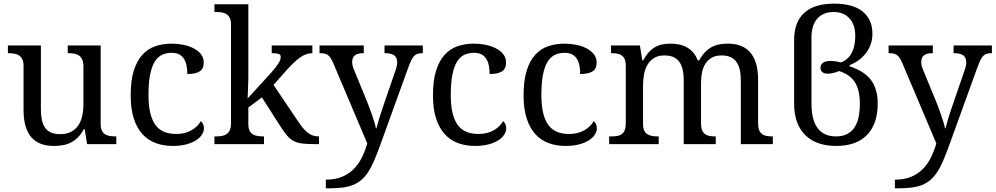

<svg xmlns="http://www.w3.org/2000/svg" viewBox="-20 -783 5408 1043"><path d="M526.9 -108.9Q526.9 -86.9 533.4 -73.5Q540 -60.1 551.3 -53.2Q562.5 -46.4 577.4 -44.2Q592.3 -42 608.9 -42H611.8V0H453.1L439.9 -81.1H435.1Q419.9 -52.7 401.6 -35.2Q383.3 -17.6 362.8 -7.6Q342.3 2.4 319.8 6.1Q297.4 9.8 272.9 9.8Q233.4 9.8 202.6 -1.5Q171.9 -12.7 150.9 -36.6Q129.9 -60.5 118.9 -97.7Q107.9 -134.8 107.9 -186V-425.8Q107.9 -447.8 101.3 -461.2Q94.7 -474.6 83.5 -481.9Q72.3 -489.3 57.4 -491.7Q42.5 -494.1 25.9 -494.1H22.9V-536.1H202.1V-190.9Q202.1 -158.2 207.3 -132.8Q212.4 -107.4 224.4 -89.8Q236.3 -72.3 256.6 -63.2Q276.9 -54.2 307.1 -54.2Q340.3 -54.2 364 -65.9Q387.7 -77.6 403.1 -98.9Q418.5 -120.1 425.8 -149.9Q433.1 -179.7 433.1 -215.8V-421.9Q433.1 -445.3 426.5 -459.7Q419.9 -474.1 408.9 -481.7Q397.9 -489.3 383.1 -491.7Q368.2 -494.1 351.1 -494.1H348.1V-536.1H526.9Z M918 9.8Q868.2 9.8 826.2 -5.6Q784.2 -21 753.9 -54.2Q723.6 -87.4 706.8 -139.4Q689.9 -191.4 689.9 -265.1Q689.9 -345.2 706.8 -399.2Q723.6 -453.1 753.7 -485.8Q783.7 -518.6 824.5 -532.2Q865.2 -545.9 912.6 -545.9Q943.8 -545.9 974.9 -539.8Q1005.9 -533.7 1030.8 -521Q1055.7 -508.3 1071.3 -489Q1086.9 -469.7 1086.9 -443.8Q1086.9 -409.2 1064.5 -395Q1042 -380.9 997.6 -380.9Q997.6 -404.3 993.7 -425.3Q989.7 -446.3 980.2 -462.2Q970.7 -478 954.3 -487.1Q938 -496.1 912.6 -496.1Q883.8 -496.1 860.6 -485.4Q837.4 -474.6 820.8 -448.2Q804.2 -421.9 795.4 -377.4Q786.6 -333 786.6 -266.1Q786.6 -159.7 822 -107.4Q857.4 -55.2 938 -55.2Q984.4 -55.2 1019 -74.7Q1053.7 -94.2 1070.8 -125Q1078.1 -119.1 1083 -109.4Q1087.9 -99.6 1087.9 -85.9Q1087.9 -68.8 1077.1 -51.8Q1066.4 -34.7 1045.2 -21Q1023.9 -7.3 992.2 1.2Q960.4 9.8 918 9.8Z M1465.8 -321.8 1599.1 -124Q1625 -84 1650.6 -63Q1676.3 -42 1710 -42H1712.9V0H1698.7Q1655.3 0 1627.2 -2.7Q1599.1 -5.4 1578.6 -15.4Q1558.1 -25.4 1541 -44.7Q1523.9 -64 1502.9 -97.2L1402.8 -253.9L1329.1 -199.2V-108.9Q1329.1 -86.9 1335.7 -73.5Q1342.3 -60.1 1353.5 -53.2Q1364.7 -46.4 1379.6 -44.2Q1394.5 -42 1411.1 -42H1414.1V0H1145V-42H1152.8Q1169.9 -42 1184.8 -44.4Q1199.7 -46.9 1210.7 -54.4Q1221.7 -62 1228.3 -76.2Q1234.9 -90.3 1234.9 -113.8V-649.9Q1234.9 -671.9 1228.3 -685.3Q1221.7 -698.7 1210.4 -706.1Q1199.2 -713.4 1184.3 -715.6Q1169.4 -717.8 1152.8 -717.8H1145V-759.8H1329.1V-374Q1329.1 -360.4 1328.6 -339.1Q1328.1 -317.9 1327.1 -297.4Q1326.2 -273.9 1325.2 -248L1450.2 -384.8Q1466.3 -402.8 1476.8 -416.5Q1487.3 -430.2 1493.7 -440.4Q1500 -450.7 1502.4 -458.7Q1504.9 -466.8 1504.9 -474.1Q1504.9 -486.8 1492.9 -490.5Q1481 -494.1 1456.1 -494.1V-536.1H1676.8V-494.1Q1642.1 -494.1 1608.6 -469.7Q1575.2 -445.3 1536.1 -400.9Z M2276.9 -536.1V-494.1H2273.9Q2259.3 -494.1 2248.8 -491Q2238.3 -487.8 2229.7 -479Q2221.2 -470.2 2213.9 -455.1Q2206.5 -439.9 2197.8 -416L2045.9 3.9Q2028.3 52.2 2012.7 88.9Q1997.1 125.5 1980 151.6Q1962.9 177.7 1942.6 194.8Q1922.4 211.9 1896.5 222.2Q1870.6 232.4 1836.9 236.3Q1803.2 240.2 1758.8 240.2H1750V192.9Q1800.8 192.9 1837.4 177.7Q1874 162.6 1900.6 136.2Q1927.2 109.9 1945.1 74Q1962.9 38.1 1975.1 -3.9L1790 -440.9Q1783.2 -456.5 1776.9 -466.6Q1770.5 -476.6 1762.5 -482.9Q1754.4 -489.3 1743.9 -491.7Q1733.4 -494.1 1718.8 -494.1H1715.8V-536.1H1956.1V-494.1H1953.1Q1922.9 -494.1 1908 -482.4Q1893.1 -470.7 1893.1 -445.8Q1893.1 -437.5 1894.8 -429Q1896.5 -420.4 1900.9 -409.2L1974.1 -231Q1981 -213.9 1988.5 -193.6Q1996.1 -173.3 2002.7 -153.6Q2009.3 -133.8 2014.6 -116.2Q2020 -98.6 2022 -85.9H2024.9Q2030.3 -107.9 2039.8 -139.4Q2049.3 -170.9 2062 -207L2128.9 -401.9Q2133.3 -414.1 2135.5 -425.3Q2137.7 -436.5 2137.7 -444.8Q2137.7 -470.7 2121.3 -482.4Q2105 -494.1 2071.8 -494.1H2068.8V-536.1Z M2560.1 9.8Q2510.3 9.8 2468.3 -5.6Q2426.3 -21 2396 -54.2Q2365.7 -87.4 2348.9 -139.4Q2332 -191.4 2332 -265.1Q2332 -345.2 2348.9 -399.2Q2365.7 -453.1 2395.8 -485.8Q2425.8 -518.6 2466.6 -532.2Q2507.3 -545.9 2554.7 -545.9Q2585.9 -545.9 2616.9 -539.8Q2647.9 -533.7 2672.9 -521Q2697.8 -508.3 2713.4 -489Q2729 -469.7 2729 -443.8Q2729 -409.2 2706.5 -395Q2684.1 -380.9 2639.6 -380.9Q2639.6 -404.3 2635.7 -425.3Q2631.8 -446.3 2622.3 -462.2Q2612.8 -478 2596.4 -487.1Q2580.1 -496.1 2554.7 -496.1Q2525.9 -496.1 2502.7 -485.4Q2479.5 -474.6 2462.9 -448.2Q2446.3 -421.9 2437.5 -377.4Q2428.7 -333 2428.7 -266.1Q2428.7 -159.7 2464.1 -107.4Q2499.5 -55.2 2580.1 -55.2Q2626.5 -55.2 2661.1 -74.7Q2695.8 -94.2 2712.9 -125Q2720.2 -119.1 2725.1 -109.4Q2730 -99.6 2730 -85.9Q2730 -68.8 2719.2 -51.8Q2708.5 -34.7 2687.3 -21Q2666 -7.3 2634.3 1.2Q2602.5 9.8 2560.1 9.8Z M3052.2 9.8Q3002.4 9.8 2960.4 -5.6Q2918.5 -21 2888.2 -54.2Q2857.9 -87.4 2841.1 -139.4Q2824.2 -191.4 2824.2 -265.1Q2824.2 -345.2 2841.1 -399.2Q2857.9 -453.1 2887.9 -485.8Q2918 -518.6 2958.7 -532.2Q2999.5 -545.9 3046.9 -545.9Q3078.1 -545.9 3109.1 -539.8Q3140.1 -533.7 3165 -521Q3189.9 -508.3 3205.6 -489Q3221.2 -469.7 3221.2 -443.8Q3221.2 -409.2 3198.7 -395Q3176.3 -380.9 3131.8 -380.9Q3131.8 -404.3 3127.9 -425.3Q3124 -446.3 3114.5 -462.2Q3105 -478 3088.6 -487.1Q3072.3 -496.1 3046.9 -496.1Q3018.1 -496.1 2994.9 -485.4Q2971.7 -474.6 2955.1 -448.2Q2938.5 -421.9 2929.7 -377.4Q2920.9 -333 2920.9 -266.1Q2920.9 -159.7 2956.3 -107.4Q2991.7 -55.2 3072.3 -55.2Q3118.7 -55.2 3153.3 -74.7Q3188 -94.2 3205.1 -125Q3212.4 -119.1 3217.3 -109.4Q3222.2 -99.6 3222.2 -85.9Q3222.2 -68.8 3211.4 -51.8Q3200.7 -34.7 3179.4 -21Q3158.2 -7.3 3126.5 1.2Q3094.7 9.8 3052.2 9.8Z M3558.1 -42V0H3289.1V-42H3302.2Q3319.3 -42 3333.5 -44.4Q3347.7 -46.9 3357.9 -54.4Q3368.2 -62 3373.8 -76.2Q3379.4 -90.3 3379.4 -113.8V-425.8Q3379.4 -447.8 3373.5 -461.2Q3367.7 -474.6 3357.4 -481.9Q3347.2 -489.3 3333 -491.7Q3318.8 -494.1 3302.2 -494.1H3299.3V-536.1H3456.1L3469.2 -455.1H3474.1Q3489.3 -482.9 3505.9 -500.7Q3522.5 -518.6 3541.3 -528.6Q3560.1 -538.6 3580.8 -542.2Q3601.6 -545.9 3625 -545.9Q3649.4 -545.9 3671.4 -541Q3693.4 -536.1 3712.2 -525.4Q3731 -514.6 3745.8 -497.3Q3760.7 -480 3770 -455.1H3778.3Q3793.5 -482.9 3811 -500.7Q3828.6 -518.6 3848.4 -528.6Q3868.2 -538.6 3889.9 -542.2Q3911.6 -545.9 3935.1 -545.9Q3973.1 -545.9 4003.4 -534.4Q4033.7 -522.9 4054.7 -499.3Q4075.7 -475.6 4086.9 -438.5Q4098.1 -401.4 4098.1 -350.1V-113.8Q4098.1 -90.3 4104 -76.2Q4109.9 -62 4120.1 -54.4Q4130.4 -46.9 4144.5 -44.4Q4158.7 -42 4175.3 -42H4178.2V0H4004.4V-345.2Q4004.4 -377.9 3998.8 -403.3Q3993.2 -428.7 3980.7 -446.3Q3968.3 -463.9 3948.2 -472.9Q3928.2 -481.9 3899.4 -481.9Q3868.2 -481.9 3846.9 -470Q3825.7 -458 3812.5 -437.5Q3799.3 -417 3793.7 -390.1Q3788.1 -363.3 3788.1 -333V-113.8Q3788.1 -90.3 3793.9 -76.2Q3799.8 -62 3810.1 -54.4Q3820.3 -46.9 3834.5 -44.4Q3848.6 -42 3865.2 -42H3868.2V0H3694.3V-345.2Q3694.3 -377.9 3688.7 -403.3Q3683.1 -428.7 3670.7 -446.3Q3658.2 -463.9 3638.2 -472.9Q3618.2 -481.9 3589.4 -481.9Q3556.6 -481.9 3534.4 -468.8Q3512.2 -455.6 3498.5 -433.1Q3484.9 -410.6 3479 -381.3Q3473.1 -352.1 3473.1 -319.8V-108.9Q3473.1 -86.9 3479.7 -73.5Q3486.3 -60.1 3497.6 -53.2Q3508.8 -46.4 3523.7 -44.2Q3538.6 -42 3555.2 -42Z M4293.9 -220.2V-565.9Q4293.9 -663.6 4349.1 -713.4Q4404.3 -763.2 4510.3 -763.2Q4614.3 -763.2 4666.7 -720Q4719.2 -676.8 4719.2 -600.1Q4719.2 -542 4685.8 -496.8Q4652.3 -451.7 4595.2 -429.2V-422.9Q4676.8 -396 4712.4 -346.9Q4748 -297.9 4748 -221.2Q4748 -108.9 4689.7 -49.6Q4631.3 9.8 4522.9 9.8Q4413.1 9.8 4353.5 -50Q4293.9 -109.9 4293.9 -220.2ZM4650.9 -220.2Q4650.9 -293.5 4624.5 -335.7Q4598.1 -377.9 4538.1 -397Q4525.4 -391.6 4509.3 -387.2Q4493.2 -382.8 4475.1 -382.8Q4458.5 -382.8 4447.8 -391.1Q4437 -399.4 4437 -415Q4437 -432.1 4450.9 -442.1Q4464.8 -452.1 4492.2 -452.1Q4500 -452.1 4516.4 -450.2Q4532.7 -448.2 4547.9 -443.8Q4584.5 -456.5 4605.2 -492.9Q4626 -529.3 4626 -588.9Q4626 -648.9 4594.5 -683.3Q4563 -717.8 4509.3 -717.8Q4451.7 -717.8 4419.9 -681.9Q4388.2 -646 4388.2 -580.1V-221.2Q4388.2 -130.9 4421.9 -86.4Q4455.6 -42 4522 -42Q4585 -42 4617.9 -85.2Q4650.9 -128.4 4650.9 -220.2Z M5368.2 -536.1V-494.1H5365.2Q5350.6 -494.1 5340.1 -491Q5329.6 -487.8 5321 -479Q5312.5 -470.2 5305.2 -455.1Q5297.9 -439.9 5289.1 -416L5137.2 3.9Q5119.6 52.2 5104 88.9Q5088.4 125.5 5071.3 151.6Q5054.2 177.7 5033.9 194.8Q5013.7 211.9 4987.8 222.2Q4961.9 232.4 4928.2 236.3Q4894.5 240.2 4850.1 240.2H4841.3V192.9Q4892.1 192.9 4928.7 177.7Q4965.3 162.6 4991.9 136.2Q5018.6 109.9 5036.4 74Q5054.2 38.1 5066.4 -3.9L4881.3 -440.9Q4874.5 -456.5 4868.2 -466.6Q4861.8 -476.6 4853.8 -482.9Q4845.7 -489.3 4835.2 -491.7Q4824.7 -494.1 4810.1 -494.1H4807.1V-536.1H5047.4V-494.1H5044.4Q5014.2 -494.1 4999.3 -482.4Q4984.4 -470.7 4984.4 -445.8Q4984.4 -437.5 4986.1 -429Q4987.8 -420.4 4992.2 -409.2L5065.4 -231Q5072.3 -213.9 5079.8 -193.6Q5087.4 -173.3 5094 -153.6Q5100.6 -133.8 5106 -116.2Q5111.3 -98.6 5113.3 -85.9H5116.2Q5121.6 -107.9 5131.1 -139.4Q5140.6 -170.9 5153.3 -207L5220.2 -401.9Q5224.6 -414.1 5226.8 -425.3Q5229 -436.5 5229 -444.8Q5229 -470.7 5212.6 -482.4Q5196.3 -494.1 5163.1 -494.1H5160.2V-536.1Z"/></svg>

Font: Noto Serif
Style: Regular
Weight: 400
Designer: Monotype Design team
Foundry: Monotype Imaging Inc.
Version: Version 1.02